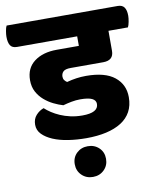

<svg xmlns="http://www.w3.org/2000/svg" viewBox="-132 -692 822 991"><g transform="rotate(-10 279.0 -196.5)"><path d="M228 -279Q254 -286 278.5 -289.5Q303 -293 329 -293Q429 -293 478.5 -253Q528 -213 528 -147Q528 -103 510.5 -71Q493 -39 460 -18Q427 3 380.5 13.5Q334 24 276 24Q226 24 181 17Q136 10 102 -4.5Q68 -19 47.5 -40Q27 -61 27 -90Q27 -120 44.5 -139.5Q62 -159 85 -167Q99 -154 118 -141.5Q137 -129 161 -118.5Q185 -108 214 -101.5Q243 -95 276 -95Q360 -95 360 -141Q360 -160 340.5 -169.5Q321 -179 279 -179Q256 -179 232.5 -174.5Q209 -170 188 -164Q164 -171 138.5 -183.5Q113 -196 91 -215Q69 -234 55 -260Q41 -286 41 -321Q41 -384 86 -418Q131 -452 204 -452H320V-502H5Q-20 -502 -30 -517.5Q-40 -533 -40 -563Q-40 -575 -37 -593Q-34 -611 -29 -620H553Q577 -620 587.5 -605Q598 -590 598 -561Q598 -548 594.5 -529.5Q591 -511 586 -502H484V-397Q484 -347 429 -347H259Q230 -347 219.5 -336.5Q209 -326 209 -310Q209 -299 214.5 -291.5Q220 -284 228 -279ZM275 227Q240 227 216.5 204Q193 181 193 146Q193 111 216.5 88.5Q240 66 275 66Q310 66 333.5 88.5Q357 111 357 146Q357 181 333.5 204Q310 227 275 227Z"/></g></svg>

Font: Baloo
Style: Regular
Weight: 400
Designer: Sarang Kulkarni and Ek Type
Foundry: Ek Type
Version: Version 1.100;PS 1.000;hotconv 1.0.88;makeotf.lib2.5.647800;